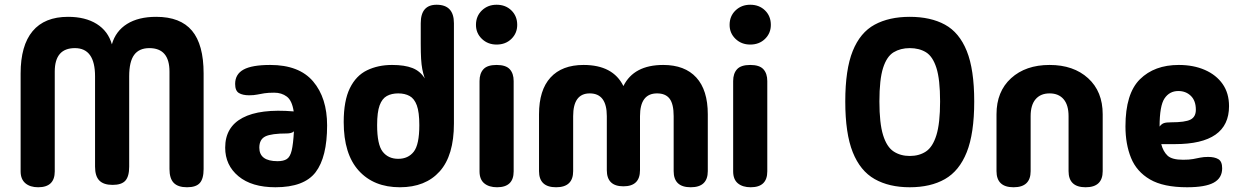

<svg xmlns="http://www.w3.org/2000/svg" viewBox="-20 -782 5233 810"><path d="M211 -59Q211 8 141 8Q107 8 87 -9Q67 -26 67 -59V-472Q67 -590 117.5 -650.5Q168 -711 267 -711Q340 -711 388 -681Q436 -651 452 -595Q468 -651 516 -681Q564 -711 639 -711Q741 -711 790 -652.5Q839 -594 839 -472V-69Q839 -28 823 -10Q807 8 769 8Q731 8 713 -10.5Q695 -29 695 -69V-480Q695 -579 610 -579Q567 -579 546 -550.5Q525 -522 525 -460V-79Q525 -38 509 -20Q493 -2 455 -2Q417 -2 399 -20.5Q381 -39 381 -79V-460Q381 -579 296 -579Q211 -579 211 -480Z M1142 8Q1042 8 986 -38.5Q930 -85 930 -159Q930 -246 1003.5 -285Q1077 -324 1219 -312Q1212 -358 1190 -374.5Q1168 -391 1137 -391Q1112 -391 1095.5 -388.5Q1079 -386 1065 -383Q1051 -380 1031 -380Q1004 -380 988 -389.5Q972 -399 972 -428Q972 -469 1007.5 -488.5Q1043 -508 1120 -508Q1242 -508 1301 -438.5Q1360 -369 1360 -253Q1360 -119 1311.5 -55.5Q1263 8 1142 8ZM1074 -159Q1074 -102 1151 -102Q1176 -102 1190 -111Q1204 -120 1210.5 -147Q1217 -174 1220 -228Q1215 -223 1207 -221Q1199 -219 1191 -219Q1125 -219 1099.5 -206.5Q1074 -194 1074 -159Z M1667 8Q1557 8 1493.5 -62Q1430 -132 1430 -267Q1430 -357 1456 -410Q1482 -463 1528.5 -485.5Q1575 -508 1634 -508Q1687 -508 1720 -495Q1753 -482 1772 -451Q1765 -472 1761.5 -490.5Q1758 -509 1756.5 -534Q1755 -559 1755 -598V-684Q1755 -762 1822 -762Q1895 -762 1895 -684V-261Q1895 -126 1835 -59Q1775 8 1667 8ZM1660 -112Q1702 -112 1725.5 -142Q1749 -172 1749 -254Q1749 -309 1738.5 -337.5Q1728 -366 1708 -377Q1688 -388 1660 -388Q1632 -388 1612 -377Q1592 -366 1581.5 -337.5Q1571 -309 1571 -254Q1571 -172 1594.5 -142Q1618 -112 1660 -112Z M2075 -594Q2038 -594 2013 -618Q1988 -642 1988 -677Q1988 -714 2013 -738Q2038 -762 2075 -762Q2113 -762 2137.5 -738Q2162 -714 2162 -677Q2162 -642 2137.5 -618Q2113 -594 2075 -594ZM2147 -59Q2147 8 2077 8Q2043 8 2023 -8.5Q2003 -25 2003 -59V-440Q2003 -472 2019.5 -490Q2036 -508 2075 -508Q2114 -508 2130.5 -490Q2147 -472 2147 -440Z M2326 8Q2254 8 2254 -60V-300Q2254 -402 2302.5 -455Q2351 -508 2442 -508Q2566 -508 2610 -419Q2654 -508 2778 -508Q2869 -508 2917.5 -455Q2966 -402 2966 -300V-60Q2966 8 2894 8Q2822 8 2822 -60V-292Q2822 -343 2805 -365.5Q2788 -388 2752 -388Q2680 -388 2680 -292V-64Q2680 4 2610 4Q2540 4 2540 -64V-292Q2540 -388 2468 -388Q2398 -388 2398 -292V-60Q2398 8 2326 8Z M3145 -594Q3108 -594 3083 -618Q3058 -642 3058 -677Q3058 -714 3083 -738Q3108 -762 3145 -762Q3183 -762 3207.5 -738Q3232 -714 3232 -677Q3232 -642 3207.5 -618Q3183 -594 3145 -594ZM3217 -59Q3217 8 3147 8Q3113 8 3093 -8.5Q3073 -25 3073 -59V-440Q3073 -472 3089.5 -490Q3106 -508 3145 -508Q3184 -508 3200.5 -490Q3217 -472 3217 -440Z M3818 8Q3731 8 3670 -26.5Q3609 -61 3577.5 -140Q3546 -219 3546 -354Q3546 -489 3577.5 -567Q3609 -645 3670 -678Q3731 -711 3818 -711Q3906 -711 3966.5 -678Q4027 -645 4058.5 -567Q4090 -489 4090 -354Q4090 -219 4058.5 -140Q4027 -61 3966.5 -26.5Q3906 8 3818 8ZM3818 -124Q3858 -124 3886.5 -143Q3915 -162 3930.5 -212Q3946 -262 3946 -354Q3946 -447 3930.5 -495.5Q3915 -544 3886.5 -561.5Q3858 -579 3818 -579Q3779 -579 3750 -561.5Q3721 -544 3705.5 -495.5Q3690 -447 3690 -354Q3690 -262 3705.5 -212Q3721 -162 3750 -143Q3779 -124 3818 -124Z M4256 8Q4184 8 4184 -60V-300Q4184 -396 4245.5 -452Q4307 -508 4408 -508Q4509 -508 4570.5 -452Q4632 -396 4632 -300V-60Q4632 8 4560 8Q4488 8 4488 -60V-292Q4488 -339 4467 -363.5Q4446 -388 4408 -388Q4370 -388 4349 -363.5Q4328 -339 4328 -292V-60Q4328 8 4256 8Z M4988 8Q4888 8 4831.5 -25Q4775 -58 4751.5 -116Q4728 -174 4728 -249Q4728 -387 4789 -447.5Q4850 -508 4953 -508Q5015 -508 5063 -487Q5111 -466 5138 -427.5Q5165 -389 5165 -334Q5165 -174 4937 -174H4879Q4887 -143 4905.5 -125.5Q4924 -108 4971 -108Q4997 -108 5013 -111Q5029 -114 5043.5 -117Q5058 -120 5077 -120Q5104 -120 5120 -110.5Q5136 -101 5136 -72Q5136 -31 5100.5 -11.5Q5065 8 4988 8ZM4872 -248Q4880 -259 4890 -262.5Q4900 -266 4921 -266Q4980 -266 5002.5 -277.5Q5025 -289 5025 -319Q5025 -357 5004 -377.5Q4983 -398 4951 -398Q4914 -398 4893 -367Q4872 -336 4872 -248Z"/></svg>

Font: Madimi One
Style: Regular
Weight: 400
Designer: Taurai Valerie Mtake, Mirko Velimirovic
Foundry: TaVaTake
Version: Version 1.000; ttfautohint (v1.8.4.7-5d5b)